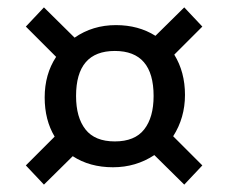

<svg xmlns="http://www.w3.org/2000/svg" viewBox="-20 -558 618 520"><path d="M528 -486 452 -410Q481 -363 481 -301Q481 -239 449 -189L528 -110L479 -58L398 -138Q348 -105 286 -105Q223 -105 177 -135L99 -58L50 -110L128 -188Q101 -233 101 -294Q101 -357 132 -404L50 -486L99 -538L182 -456Q231 -490 294 -490Q355 -490 401 -461L479 -538ZM186 -298Q186 -240 211.5 -207.5Q237 -175 291 -175Q345 -175 370.5 -207.5Q396 -240 396 -298Q396 -420 291 -420Q186 -420 186 -298Z"/></svg>

Font: Bitter
Style: Regular
Weight: 400
Designer: Sol Matas
Foundry: Sol Matas
Version: Version 1.001